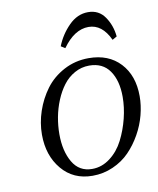

<svg xmlns="http://www.w3.org/2000/svg" viewBox="-75 -690 621 756"><g transform="rotate(-10 235.5 -312.0)"><path d="M65.9 -187Q65.9 -233.9 81.5 -280.3Q97.2 -326.7 125.7 -365.2Q154.3 -403.8 199.7 -428Q245.1 -452.1 298.8 -452.1Q378.4 -452.1 424.8 -402.3Q471.2 -352.5 471.2 -270Q471.2 -233.4 461.2 -194.8Q451.2 -156.2 430.9 -120.1Q410.6 -84 383.1 -55.7Q355.5 -27.3 316.9 -10.3Q278.3 6.8 234.9 6.8Q158.2 6.8 112.1 -48.3Q65.9 -103.5 65.9 -187ZM133.8 -176.8Q133.8 -109.4 159.9 -64.7Q186 -20 237.8 -20Q276.9 -20 309.8 -45.2Q342.8 -70.3 362.8 -109.6Q382.8 -148.9 393.8 -193.1Q404.8 -237.3 404.8 -278.8Q404.8 -344.2 377.4 -383.5Q350.1 -422.9 295.9 -422.9Q264.6 -422.9 237.5 -407.7Q210.4 -392.6 191.7 -367.7Q172.9 -342.8 159.7 -310.8Q146.5 -278.8 140.1 -244.6Q133.8 -210.4 133.8 -176.8ZM199.2 -517.1Q216.8 -562 251 -596.4Q285.2 -630.9 328.1 -630.9Q371.1 -630.9 394.8 -596.4Q418.5 -562 422.9 -517.1L404.8 -506.8Q374 -573.2 319.8 -573.2Q263.2 -573.2 215.8 -506.8Z"/></g></svg>

Font: Dehuti
Style: Italic
Weight: 400
Version: Version 1.2